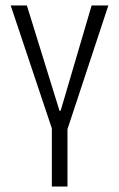

<svg xmlns="http://www.w3.org/2000/svg" viewBox="-20 -680 433 700"><path d="M169 0V-212L19 -660H78L197 -276H201L314 -660H375L226 -209V0Z"/></svg>

Font: Bricolage Grotesque 24pt Condensed ExtraLight
Style: Regular
Weight: 250
Width: 3
Designer: Mathieu Triay
Foundry: Atelier Triay
Version: Version 1.001;gftools[0.9.33.dev8+g029e19f]